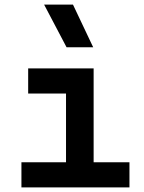

<svg xmlns="http://www.w3.org/2000/svg" viewBox="-20 -815 626 835"><path d="M73.2 0V-109.4H267.1V-408.2H102.5V-517.6H387.2V-109.4H543V0ZM269.5 -609.4 171.9 -794.9H297.4L385.3 -609.4Z"/></svg>

Font: Cascadia Mono PL SemiBold
Style: Regular
Weight: 600
Monospace: yes
Designer: Aaron Bell
Foundry: Saja Typeworks
Version: Version 2404.023; ttfautohint (v1.8.4)